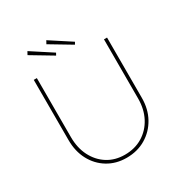

<svg xmlns="http://www.w3.org/2000/svg" viewBox="-197 -1028 1139 1189"><g transform="rotate(-30 372.0 -434.0)"><path d="M110 -269V-700H132V-278Q132 -201 162 -142Q192 -83 245 -49.5Q298 -16 368 -16Q440 -16 495 -49.5Q550 -83 581 -142Q612 -201 612 -278V-700H634V-269Q634 -189 599.5 -127Q565 -65 505 -29.5Q445 6 368 6Q293 6 234.5 -29.5Q176 -65 143 -127Q110 -189 110 -269ZM440 -761 288 -852 300 -874 449 -777ZM165 -874 314 -777 305 -761 153 -852Z"/></g></svg>

Font: Mach Thin
Style: Regular
Weight: 250
Version: Version 1.002